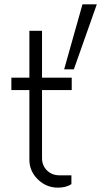

<svg xmlns="http://www.w3.org/2000/svg" viewBox="-20 -860 478 890"><path d="M362.3 -839.8H428.7L322.3 -538.6H277.3ZM174.8 -717.3V-500H312.5V-442.4H174.8V-127.4Q174.8 -92.3 198 -69.8Q221.2 -47.4 254.9 -47.4H311V-6.3Q286.1 9.8 248.5 9.8Q194.3 9.8 155.3 -28.6Q116.2 -66.9 116.2 -120.1V-442.4H32.7V-500H116.2V-717.3Z"/></svg>

Font: Now Alt Light
Style: Regular
Weight: 300
Designer: Alfredo Marco Pradil
Foundry: Alfredo Marco Pradil
Version: Version 1.002;PS 001.002;hotconv 1.0.88;makeotf.lib2.5.64775